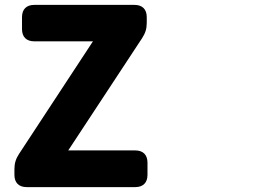

<svg xmlns="http://www.w3.org/2000/svg" viewBox="-20 -725 1040 785"><path d="M39 -34V-10C39 22 57 40 89 40H533C565 40 583 22 583 -10V-60C583 -92 565 -110 533 -110H259L561 -569C574 -589 580 -607 580 -631V-655C580 -687 562 -705 530 -705H120C88 -705 70 -687 70 -655V-606C70 -574 88 -556 120 -556H360L58 -96C45 -76 39 -58 39 -34Z"/></svg>

Font: コーポレート・ロゴ（ラウンド）ver3 Bold
Style: Regular
Weight: 700
Designer: [KANA_main] LOGOTYPE.JP [Source Han Sans] Ryoko NISHIZUKA 西塚涼子 (kana, bopomofo & ideographs); Paul D. Hunt (Latin, Greek
Version: Version 12.001;FEAKit 1.0